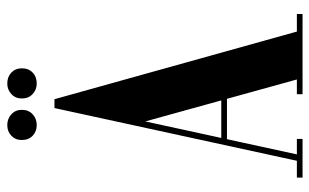

<svg xmlns="http://www.w3.org/2000/svg" viewBox="-186 -686 872 541"><g transform="rotate(-90 250.5 -416.0)"><path d="M172 -466 225 -699H241L436 0H301ZM216 -699H234L82 0H64ZM429 -16H481V0H433ZM255 -16H303V0H255ZM76 -16H129V0H76ZM20 -16H70L64 0H20ZM120 -229H298L295 -213H118ZM126 -791Q126 -809 138 -820.5Q150 -832 168 -832Q186 -832 198.5 -820.5Q211 -809 211 -791Q211 -772 198.5 -760.5Q186 -749 168 -749Q150 -749 138 -760.5Q126 -772 126 -791ZM243 -791Q243 -809 255.5 -820.5Q268 -832 285 -832Q304 -832 316 -820.5Q328 -809 328 -791Q328 -772 316 -760.5Q304 -749 285 -749Q268 -749 255.5 -760.5Q243 -772 243 -791Z"/></g></svg>

Font: Emberly Black
Style: Regular
Weight: 900
Designer: Rajesh Rajput
Foundry: Rajesh Rajput
Version: Version 1.000